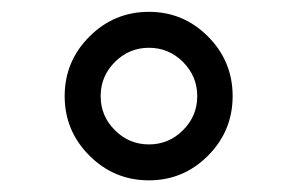

<svg xmlns="http://www.w3.org/2000/svg" viewBox="-20 -691 505 326"><path d="M232.9 -670.9Q291.5 -670.9 333.3 -628.9Q375 -586.9 375 -527.8Q375 -468.8 333.3 -426.8Q291.5 -384.8 232.9 -384.8Q173.8 -384.8 131.8 -426.8Q89.8 -468.8 89.8 -527.8Q89.8 -586.9 131.8 -628.9Q173.8 -670.9 232.9 -670.9ZM175 -585.7Q150.9 -561.5 150.9 -527.8Q150.9 -494.1 175 -470Q199.2 -445.8 232.9 -445.8Q266.6 -445.8 290.8 -470Q314.9 -494.1 314.9 -527.8Q314.9 -561.5 290.8 -585.7Q266.6 -609.9 232.9 -609.9Q199.2 -609.9 175 -585.7Z"/></svg>

Font: Human Sans
Style: Regular
Weight: 400
Designer: Tim Radville
Foundry: Continuum
Version: Version 1.000;FEAKit 1.0